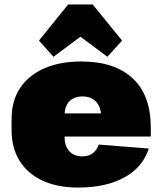

<svg xmlns="http://www.w3.org/2000/svg" viewBox="-20 -829 728 862"><path d="M330 13Q238 13 171 -18Q104 -49 68 -107Q32 -165 32 -245V-295Q32 -376 70 -433.5Q108 -491 178.5 -522Q249 -553 345 -553Q494 -553 575.5 -477.5Q657 -402 657 -256V-216H227V-320H470L434 -282V-306Q434 -348 411.5 -372Q389 -396 351 -396Q313 -396 291.5 -374Q270 -352 270 -312V-214Q270 -174 291 -150.5Q312 -127 349 -127Q380 -127 398 -142Q416 -157 423 -180L648 -162Q621 -78 538.5 -32.5Q456 13 330 13ZM155 -647 286 -809H396L528 -647L462 -574L267 -720H416L220 -574Z"/></svg>

Font: Pathway Extreme SemiCondensed Black
Style: Regular
Weight: 900
Width: 4
Version: Version 1.001;gftools[0.9.26]